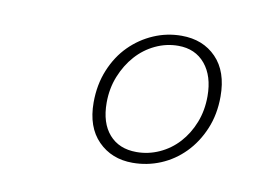

<svg xmlns="http://www.w3.org/2000/svg" viewBox="-47 -807 695 477"><g transform="rotate(10 300.0 -568.0)"><path d="M311 -402Q258 -402 224 -436.5Q190 -471 190 -533Q190 -578 205.5 -615.5Q221 -653 247 -679Q273 -705 306.5 -719.5Q340 -734 377 -734Q431 -734 464.5 -699.5Q498 -665 498 -602Q498 -557 482.5 -520Q467 -483 441 -456.5Q415 -430 381.5 -416Q348 -402 311 -402ZM316 -430Q346 -430 373.5 -442.5Q401 -455 421.5 -477.5Q442 -500 454 -530.5Q466 -561 466 -597Q466 -648 441 -678Q416 -708 373 -708Q343 -708 315.5 -695Q288 -682 267.5 -659Q247 -636 234.5 -605Q222 -574 222 -538Q222 -487 247 -458.5Q272 -430 316 -430Z"/></g></svg>

Font: Source Code Pro ExtraLight
Style: Italic
Weight: 200
Italic angle: -11°
Monospace: yes
Designer: Paul D. Hunt, Teo Tuominen
Foundry: Adobe Systems Incorporated
Version: Version 1.050;PS 1.000;hotconv 16.6.51;makeotf.lib2.5.65220